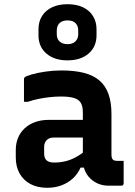

<svg xmlns="http://www.w3.org/2000/svg" viewBox="-20 -883 640 913"><path d="M510 -341Q510 -316 510 -292.5Q510 -269 510 -244.5Q510 -220 510 -195.5Q510 -171 510 -148Q510 -140 511.5 -134Q513 -128 517 -124Q520 -121 525.5 -119.5Q531 -118 538 -118Q541 -118 543.5 -118Q546 -118 549 -118H568Q568 -91 568 -64.5Q568 -38 568 -11Q568 -6 565 -3Q562 0 557 0Q552 0 532.5 0Q513 0 498 0Q470 0 448 -9Q426 -18 409 -34.5Q392 -51 383 -74Q374 -97 374 -126Q374 -157 374 -189Q374 -221 374 -252Q374 -269 374 -284.5Q374 -300 374 -316Q374 -332 374 -348Q374 -377 364.5 -393.5Q355 -410 332 -417Q309 -424 271 -424Q243 -424 216.5 -421Q190 -418 164.5 -413Q139 -408 113 -399H94Q94 -426 94 -453Q94 -480 94 -506Q94 -510 95 -512Q96 -514 97 -515Q103 -521 130.5 -529Q158 -537 196 -542.5Q234 -548 271 -548Q334 -548 379 -536.5Q424 -525 453 -500Q482 -475 496 -435.5Q510 -396 510 -341ZM190 -152Q190 -131 201.5 -120.5Q213 -110 237 -110Q264 -110 290 -116Q316 -122 341.5 -136Q367 -150 393 -172V-86H363Q350 -56 326.5 -34.5Q303 -13 272 -1.5Q241 10 204 10Q158 10 124.5 -8Q91 -26 73 -58.5Q55 -91 55 -134V-169Q55 -202 66 -228Q77 -254 97.5 -273Q118 -292 147 -302.5Q176 -313 212 -313Q247 -313 280.5 -313Q314 -313 344.5 -313Q375 -313 402 -313Q411 -313 415.5 -297Q420 -281 421 -261.5Q422 -242 422 -229Q390 -229 360 -229Q330 -229 299.5 -229Q269 -229 237 -229Q225 -229 216.5 -226Q208 -223 202 -217Q197 -211 193.5 -203.5Q190 -196 190 -187ZM301 -863Q344 -863 374.5 -848.5Q405 -834 422 -807Q439 -780 439 -744V-715Q439 -661 401.5 -628.5Q364 -596 301 -596Q238 -596 200.5 -628.5Q163 -661 163 -715V-744Q163 -780 180 -807Q197 -834 228 -848.5Q259 -863 301 -863ZM301 -786Q277 -786 263.5 -773.5Q250 -761 250 -737V-720Q250 -710 253 -701.5Q256 -693 263 -686Q269 -680 279 -676.5Q289 -673 301 -673Q325 -673 338.5 -686Q352 -699 352 -720V-737Q352 -748 349 -757Q346 -766 340 -772Q334 -779 324 -782.5Q314 -786 301 -786Z"/></svg>

Font: RecMonoLinear Nerd Font Mono
Style: Bold
Weight: 700
Monospace: yes
Version: Version 1.085; ttfautohint (v1.8.4.7-5d5b);Nerd Fonts 3.2.1